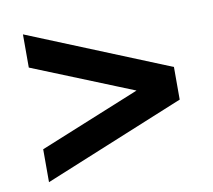

<svg xmlns="http://www.w3.org/2000/svg" viewBox="-63 -613 726 655"><g transform="rotate(-10 300.0 -286.0)"><path d="M56 -30V-144L429 -296V-276L56 -427V-542L544 -343V-230Z"/></g></svg>

Font: Nunito Sans 8pt ExtraBold
Style: Regular
Weight: 800
Version: Version 3.101;gftools[0.9.27]